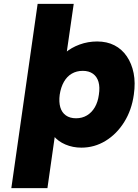

<svg xmlns="http://www.w3.org/2000/svg" viewBox="-20 -760 721 1000"><path d="M39 220 176 -740H364L317 -415L278 -424Q288 -458 319.5 -485Q351 -512 394.5 -528Q438 -544 486 -544Q537 -544 576 -524Q615 -504 640.5 -466.5Q666 -429 676 -379Q686 -329 677 -267Q666 -187 627 -124.5Q588 -62 530 -26.5Q472 9 404 9Q359 9 320.5 -7.5Q282 -24 259 -52.5Q236 -81 233 -117L277 -131L227 220ZM376 -144Q408 -144 433 -159Q458 -174 474 -201.5Q490 -229 495 -267Q501 -306 493 -333.5Q485 -361 464 -376Q443 -391 411 -391Q379 -391 354 -376.5Q329 -362 313 -334Q297 -306 291 -267Q286 -229 294 -201.5Q302 -174 323 -159Q344 -144 376 -144Z"/></svg>

Font: Lexend ExtBd
Style: Italic
Weight: 800
Italic angle: -8.13011°
Designer: Bonnie Shaver-Troup, Thomas Jockin
Foundry: Lexend
Version: Version 1.007